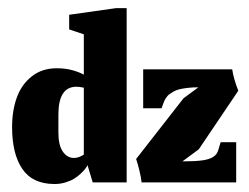

<svg xmlns="http://www.w3.org/2000/svg" viewBox="-20 -457 623 481"><path d="M334.7 0H571.7V-100.7H532.7Q526.7 -78.3 523.3 -73Q515 -59.3 487.3 -55.3Q469 -52.7 437 -52.7L478 -83L577 -229.7Q571.7 -242.7 567.5 -257.3Q563.3 -272 561.7 -283.3H338.7V-185.7H384.7Q385.3 -187.7 387.7 -194Q390 -200.3 391.2 -203.2Q392.3 -206 396 -211.7Q399.7 -217.3 403.3 -220.2Q407 -223 414 -227.2Q421 -231.3 429.3 -233.3Q437.7 -235.3 449.8 -236.8Q462 -238.3 477 -238.3L439.7 -210.7L321 -58.7Q325 -47.7 329.3 -29.5Q333.7 -11.3 334.7 0ZM212.3 0H297.3V-436.7H271.3L153.3 -420V-383.3L190 -371V-270Q177.7 -276.7 160.7 -281.3Q143.7 -286 122 -286Q85.7 -286 60 -266Q34.3 -246 22.3 -213.2Q10.3 -180.3 10.3 -138.3Q10.3 -71.3 36 -33.7Q61.7 4 116.7 4Q131 4 144 0Q157 -4 165.7 -9.3Q174.3 -14.7 182 -21.8Q189.7 -29 193.2 -33.7Q196.7 -38.3 199.3 -43ZM165.3 -61.3Q148.3 -61.3 137.3 -77.3Q126.3 -93.3 126.3 -124.7V-171.3Q126.7 -239.3 171 -239.7Q179.7 -239.7 190 -237.3V-69.7Q184 -65.7 177.7 -63.5Q171.3 -61.3 165.3 -61.3Z"/></svg>

Font: Jomhuria
Style: Regular
Weight: 400
Designer: Arabic design by Kourosh Beigpour, Latin design by Eben Sorkin, engineering by Lasse Fister and Khaled Hosney
Version: Version 1.0000